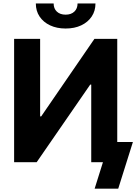

<svg xmlns="http://www.w3.org/2000/svg" viewBox="-20 -957 804 1133"><path d="M63.3 -727.5H216.8V-270.1H223L537.1 -727.5H671.9V0H518.4V-457.6H512.3L196.5 0H63.3ZM367.2 -788.7Q315.3 -788.7 275.5 -807.4Q235.8 -826.2 213.6 -859.4Q191.4 -892.6 191.4 -936.7H296.5Q296.5 -906.4 315.5 -888.5Q334.6 -870.5 367.4 -870.5Q399.6 -870.5 418.7 -888.5Q437.7 -906.4 437.7 -936.7H543.4Q543.4 -892.6 521.1 -859.4Q498.9 -826.2 459.3 -807.4Q419.8 -788.7 367.2 -788.7ZM538.5 156.2 587.5 0H546.9V-119.1H764.3L677.7 156.2Z"/></svg>

Font: GitLab Sans
Style: Regular
Weight: 400
Designer: Rasmus Andersson
Foundry: Modifications by GitLab B.V., manufactured by rsms
Version: Version 4.000;git-c8fb6b7